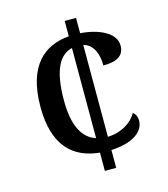

<svg xmlns="http://www.w3.org/2000/svg" viewBox="-107 -799 774 883"><g transform="rotate(-15 279.5 -357.0)"><path d="M283 0H337V-85C450 -90 495 -137 495 -183C495 -201 488 -216 476 -224C453 -182 400 -149 337 -148V-585C383 -574 402 -525 402 -470C473 -470 502 -494 502 -539C502 -599 424 -635 337 -641V-714H283V-641C165 -631 73 -558 73 -360C73 -174 159 -99 283 -87ZM283 -156C217 -177 185 -247 185 -361C185 -512 225 -571 283 -585Z"/></g></svg>

Font: Noto Serif Thai Medium
Style: Regular
Weight: 500
Designer: Monotype Design Team
Foundry: Monotype Imaging Inc.
Version: Version 1.901;PS 001.901;hotconv 1.0.88;makeotf.lib2.5.64775